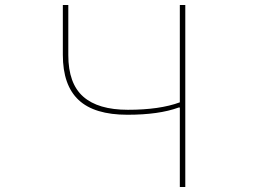

<svg xmlns="http://www.w3.org/2000/svg" viewBox="-20 -753 1040 773"><path d="M704 0V-320H699Q620 -291 493 -291Q360 -291 296.5 -350.5Q233 -410 233 -532V-733H255V-531Q255 -417 315 -364Q375 -311 495 -311Q623 -311 704 -341V-733H726V0Z"/></svg>

Font: IBM Plex Sans JP Thin
Style: Regular
Weight: 100
Designer: Mike Abbink; Paul van der Laan; Pieter van Rosmalen; Wujin Sim; Yejin Wi; Jinhee Kim; Boomi Park; Yona Kim; Kichan Ma
Foundry: Sandoll Inc.
Version: Version 1.001